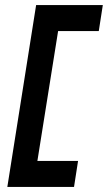

<svg xmlns="http://www.w3.org/2000/svg" viewBox="-20 -670 427 760"><path d="M273 70 289 -33H128L210 -547H371L387 -650H123L9 70Z"/></svg>

Font: Charger Pro
Style: BlkNarObl
Weight: 900
Designer: Jasper
Foundry: Cannot Into Space Fonts
Version: Version 1.09